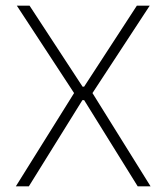

<svg xmlns="http://www.w3.org/2000/svg" viewBox="-20 -659 588 679"><path d="M36 0 245.5 -335.5V-324.5L39.5 -639H84.5L272 -352.5H277.5L464 -639H509.5L303.5 -324.5V-335.5L512.5 0H467L277.5 -305H271.5L82 0Z"/></svg>

Font: Anek Bangla ExtraLight
Style: Regular
Weight: 250
Designer: Sulekha Rajkumar (Bangla), Yesha Goshar (Latin)
Foundry: Ek Type
Version: Version 1.003